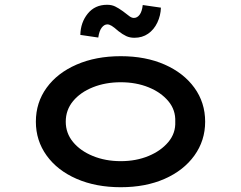

<svg xmlns="http://www.w3.org/2000/svg" viewBox="-20 -773 1008 803"><path d="M485 10Q381 10 300.5 -25Q220 -60 175 -122.5Q130 -185 130 -264Q130 -344 175 -406Q220 -468 300.5 -503Q381 -538 485 -538Q589 -538 668.5 -503Q748 -468 793 -406Q838 -344 838 -264Q838 -185 793 -122.5Q748 -60 668.5 -25Q589 10 485 10ZM485 -99Q549 -99 601 -120.5Q653 -142 684 -179Q715 -216 713 -264Q715 -313 684 -350Q653 -387 601 -408Q549 -429 485 -429Q421 -429 368.5 -408Q316 -387 285.5 -350Q255 -313 255 -264Q255 -216 285.5 -179Q316 -142 368.5 -120.5Q421 -99 485 -99ZM542 -615Q523 -615 508 -622Q493 -629 475 -643Q457 -659 447 -665Q437 -671 429 -671Q416 -671 405.5 -657.5Q395 -644 391 -616L316 -627Q317 -679 347 -716Q377 -753 428 -753Q447 -753 461.5 -746Q476 -739 494 -726Q512 -712 521.5 -705Q531 -698 540 -698Q554 -698 564 -711.5Q574 -725 577 -752L653 -741Q652 -708 638 -678.5Q624 -649 599.5 -632Q575 -615 542 -615Z"/></svg>

Font: Lexend Zetta Medium
Style: Regular
Weight: 500
Designer: Bonnie Shaver-Troup, Thomas Jockin
Foundry: Lexend
Version: Version 1.007